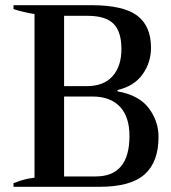

<svg xmlns="http://www.w3.org/2000/svg" viewBox="-20 -720 658 740"><path d="M32 -14Q58 -24 75.5 -28.5Q93 -33 113 -35V-666Q71 -672 32 -685V-700H332Q455 -700 508.5 -660Q562 -620 562 -536Q562 -479 529.5 -433.5Q497 -388 433 -373V-368Q516 -353 553.5 -303Q591 -253 591 -192Q591 -96 537.5 -48Q484 0 363 0H32ZM314 -388Q380 -388 414 -426.5Q448 -465 448 -531Q448 -598 417.5 -628.5Q387 -659 318 -659H227V-388ZM349 -40Q479 -40 479 -196Q479 -270 442 -309Q405 -348 336 -348H227V-40Z"/></svg>

Font: Trirong Medium
Style: Regular
Weight: 500
Designer: Katatrad Team
Foundry: CadsonDemak
Version: Version 1.001